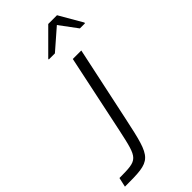

<svg xmlns="http://www.w3.org/2000/svg" viewBox="-306 -977 1039 1039"><g transform="rotate(-45 213.5 -458.0)"><path d="M173 -783 172 -778H219L335 -879L410 -778H449L450 -783L373 -916H306ZM-11 -54 -23 0C182 0 185 -3 239 -256L331 -688H266L171 -237C132 -56 131 -55 -11 -54Z"/></g></svg>

Font: Saira UNSAM Light Italic
Style: Regular
Weight: 300
Italic angle: -12°
Designer: Hector Gatti with collaboration of the Omnibus-Type team
Foundry: Omnibus-Type
Version: Version 0.072;PS 000.072;hotconv 1.0.88;makeotf.lib2.5.64775